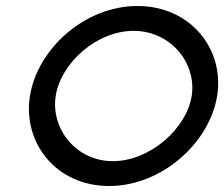

<svg xmlns="http://www.w3.org/2000/svg" viewBox="-20 -610 748 641"><path d="M80 -290C55 -134 167 11 344 11C521 11 680 -134 705 -290C730 -446 616 -590 439 -590C262 -590 105 -446 80 -290ZM166 -290C183 -399 302 -507 426 -507C550 -507 637 -399 620 -290C603 -181 481 -72 357 -72C233 -72 149 -181 166 -290Z"/></svg>

Font: Charger Sport
Style: ExtObl
Weight: 400
Designer: Jasper
Foundry: Cannot Into Space Fonts
Version: Version 1.1